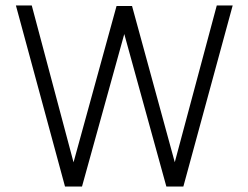

<svg xmlns="http://www.w3.org/2000/svg" viewBox="-20 -680 905 700"><path d="M217 0 38 -660H95.8L252.3 -72.5H243.8L404.9 -658.1H461.4L279 0ZM648.5 0H586.5L404.9 -658.1H461.4L621.6 -72.5H612.9L770.3 -660H828.3Z"/></svg>

Font: Panamera Thin
Style: Regular
Weight: 100
Designer: Bastien Sozeau
Foundry: NBR — Bastien Sozeau
Version: Version 3.003;gftools[0.9.33]